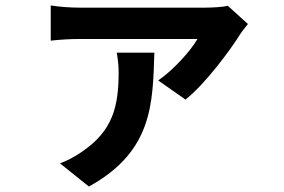

<svg xmlns="http://www.w3.org/2000/svg" viewBox="-20 -587 1040 704"><path d="M889 -499 815 -566C799 -561 756 -559 734 -559C692 -559 320 -559 270 -559C237 -559 197 -562 166 -567V-438C203 -442 237 -444 270 -444C320 -444 655 -444 704 -444C680 -402 617 -331 560 -292L660 -222C731 -277 824 -403 859 -459C865 -469 880 -488 889 -499ZM546 -394H408C412 -372 415 -347 415 -323C415 -197 394 -108 281 -31C251 -10 226 2 200 12L306 97C540 -32 540 -207 546 -394Z"/></svg>

Font: Noto Sans Mono CJK HK
Style: Bold
Weight: 700
Designer: Ryoko NISHIZUKA 西塚涼子 (kana, bopomofo & ideographs); Paul D. Hunt (Latin, Greek & Cyrillic); Sandoll Communications 산돌커뮤니
Foundry: Adobe
Version: Version 2.004;hotconv 1.0.118;makeotfexe 2.5.65603